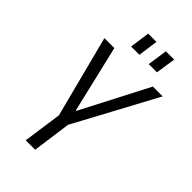

<svg xmlns="http://www.w3.org/2000/svg" viewBox="-266 -969 1051 1051"><g transform="rotate(45 259.5 -443.5)"><path d="M68 -700H145L237 -310H241L443 -700H519L263 -224H191ZM196 -262H268L232 0H159ZM284 -887 268 -771H204L220 -887ZM421 -887 404 -771H340L357 -887Z"/></g></svg>

Font: Pathway Extreme SemiCondensed Light
Style: Italic
Weight: 300
Width: 4
Italic angle: -8°
Version: Version 1.001;gftools[0.9.26]